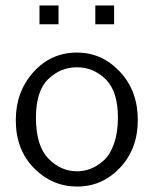

<svg xmlns="http://www.w3.org/2000/svg" viewBox="-20 -677 567 705"><path d="M330 -588V-657H399V-588ZM125 -588V-657H195V-588ZM38 -236Q38 -340 102.5 -412Q167 -484 263 -484Q354 -484 420 -414Q486 -344 486 -236Q486 -131 421 -61.5Q356 8 263 8Q172 8 105 -59.5Q38 -127 38 -236ZM112 -245Q112 -142 157.5 -95Q203 -48 263 -48Q290 -48 314.5 -58Q339 -68 362 -89Q385 -110 399 -150.5Q413 -191 413 -245Q413 -342 368 -386Q323 -430 263 -430Q202 -430 157 -386.5Q112 -343 112 -245Z"/></svg>

Font: Coval
Style: ExtraLight
Weight: 250
Foundry: Context Ltd
Version: Version 001.000